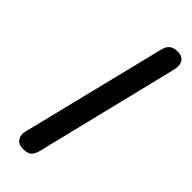

<svg xmlns="http://www.w3.org/2000/svg" viewBox="-254 -801 831 831"><g transform="rotate(45 161.5 -386.0)"><path d="M101 0Q72 0 60 -18.5Q48 -37 55 -62L219 -726Q224 -749 237.5 -760.5Q251 -772 277 -772Q302 -772 314.5 -755.5Q327 -739 320 -706L158 -45Q155 -30 144 -15Q133 0 101 0Z"/></g></svg>

Font: Edu TAS Beginner SemiBold
Style: Regular
Weight: 600
Version: Version 1.003